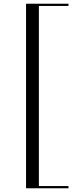

<svg xmlns="http://www.w3.org/2000/svg" viewBox="-20 -812 413 1032"><path d="M120 -792H348V-780H189V188H348V200H120Z"/></svg>

Font: Nyght Serif Light
Style: Regular
Weight: 300
Designer: Maksym Kobuzan
Version: Version 0.410